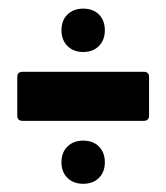

<svg xmlns="http://www.w3.org/2000/svg" viewBox="-20 -562 395 456"><path d="M33.5 -275Q21 -275 21 -287.5V-379Q21 -391.5 33.5 -391.5H321.5Q334 -391.5 334 -379V-287.5Q334 -275 321.5 -275ZM177.5 -125.5Q154.5 -125.5 140.2 -139.5Q126 -153.5 126 -176.5Q126 -200 140.2 -214Q154.5 -228 177.5 -228Q201 -228 215 -214Q229 -200 229 -176.5Q229 -153.5 215 -139.5Q201 -125.5 177.5 -125.5ZM177.5 -438.5Q154.5 -438.5 140.2 -452.8Q126 -467 126 -490Q126 -513.5 140.2 -527.5Q154.5 -541.5 177.5 -541.5Q201 -541.5 215 -527.5Q229 -513.5 229 -490Q229 -467 215 -452.8Q201 -438.5 177.5 -438.5Z"/></svg>

Font: Jaro
Style: Regular
Weight: 400
Designer: Agyei Archer, Celine Hurka, Mirko Velimirović
Version: Version 1.000